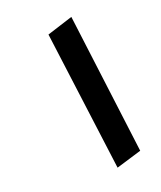

<svg xmlns="http://www.w3.org/2000/svg" viewBox="-112 -804 769 915"><g transform="rotate(-15 272.0 -346.5)"><path d="M354 29 200 -669 327 -722 479 -21Z"/></g></svg>

Font: Panefresco 800wt
Style: Italic
Weight: 800
Foundry: Campivisivi & Chank Co
Version: Version 1.001